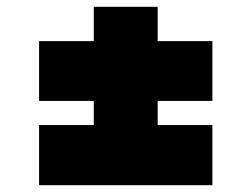

<svg xmlns="http://www.w3.org/2000/svg" viewBox="-20 -648 740 565"><path d="M444 -628V-151H256V-628ZM95 -527H605V-351H95ZM95 -280H605V-103H95Z"/></svg>

Font: Parkinsans Light ExtraBold
Style: Regular
Weight: 800
Version: Version 1.000